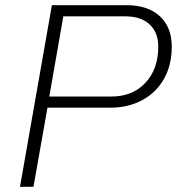

<svg xmlns="http://www.w3.org/2000/svg" viewBox="-20 -720 682 740"><path d="M180 -700H468Q550 -700 596 -657.5Q642 -615 642 -540Q642 -470 612.5 -417Q583 -364 529 -334.5Q475 -305 405 -305H163L109 0H57ZM410 -348Q491 -348 540.5 -401Q590 -454 590 -540Q590 -595 556.5 -626Q523 -657 464 -657H224L170 -348Z"/></svg>

Font: KoHo Light
Style: Italic
Weight: 300
Italic angle: -10°
Version: Version 1.000; ttfautohint (v1.6)